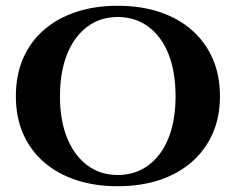

<svg xmlns="http://www.w3.org/2000/svg" viewBox="-20 -633 817 666"><path d="M388 -613Q468 -613 533 -591.5Q598 -570 645 -529Q692 -488 717.5 -430Q743 -372 743 -299Q743 -227 717.5 -169.5Q692 -112 645 -71Q598 -30 533 -8.5Q468 13 388 13Q309 13 244 -8.5Q179 -30 132 -71Q85 -112 60 -169.5Q35 -227 35 -299Q35 -372 60 -430Q85 -488 132 -529Q179 -570 244 -591.5Q309 -613 388 -613ZM388 -26Q449 -26 494.5 -59.5Q540 -93 564.5 -154Q589 -215 589 -299Q589 -384 564.5 -445.5Q540 -507 494.5 -540.5Q449 -574 388 -574Q328 -574 283 -540.5Q238 -507 213 -445.5Q188 -384 188 -299Q188 -215 213 -154Q238 -93 283 -59.5Q328 -26 388 -26Z"/></svg>

Font: Cinzel
Style: Bold
Weight: 700
Designer: Natanael Gama
Version: Version 2.000